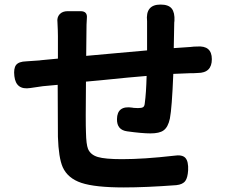

<svg xmlns="http://www.w3.org/2000/svg" viewBox="-20 -795 1020 842"><path d="M523 27Q397 27 337 7Q277 -13 255 -62Q237 -103 234 -195L233 -423L168 -417Q133 -412 113 -409Q50 -399 43 -461Q39 -495 50.5 -510Q62 -525 95 -526Q113 -527 153 -530Q158 -531 160 -531L234 -538V-637Q234 -659 232 -697Q229 -719 241.5 -732.5Q254 -746 277 -746H295H333Q364 -746 361 -716Q359 -694 359 -644L358 -550L491 -562L625 -574V-685Q625 -694 625 -702Q617 -775 684 -775Q719 -775 733 -757.5Q747 -740 745 -703Q744 -699 744 -690L742 -584L815 -589Q820 -590 829.5 -590.5Q839 -591 844 -591Q909 -596 909 -535.5Q909 -475 847 -475Q841 -475 829 -474Q819 -474 815 -474L740 -471Q734 -321 725 -275Q717 -237 697 -223Q679 -210 640 -210Q603 -210 538 -219Q492 -225 493 -273Q494 -333 560 -323Q562 -323 565 -322Q579 -321 585 -321Q601 -321 607.5 -325Q614 -329 615 -343Q621 -386 623 -462Q558 -457 422 -443Q378 -439 357 -437Q355 -257 357 -215Q358 -162 366 -142Q377 -116 409 -106.5Q441 -97 515 -97Q611 -97 742 -112Q779 -118 793 -102.5Q807 -87 805 -48Q803 -16 793 -2Q782 14 753 17Q619 27 523 27Z"/></svg>

Font: GenSenRounded2 TW B
Style: Regular
Weight: 700
Version: Version 2.000;PS 2;hotconv 16.6.51;makeotf.lib2.5.65220 DEVE